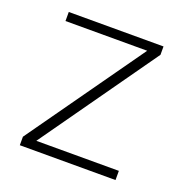

<svg xmlns="http://www.w3.org/2000/svg" viewBox="-95 -572 631 658"><g transform="rotate(20 220.0 -243.0)"><path d="M394.5 -33.5V0H45.5V-31L345 -453.5H47V-486.5H392.5V-456L93.5 -33.5Z"/></g></svg>

Font: Anek Gujarati Medium ExtraLight
Style: Regular
Weight: 250
Version: Version 1.003